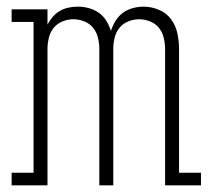

<svg xmlns="http://www.w3.org/2000/svg" viewBox="-20 -558 640 578"><path d="M15 0V-38H81V-492H15V-530H123V-484Q129 -496 138.5 -507Q148 -518 160 -525Q172 -532 186 -535Q200 -538 214 -538Q231 -538 247.5 -533.5Q264 -529 277.5 -519.5Q291 -510 300 -495.5Q309 -481 314 -465Q319 -481 328 -495.5Q337 -510 350 -519.5Q363 -529 379.5 -533.5Q396 -538 412 -538Q436 -538 458.5 -528.5Q481 -519 495 -500Q509 -481 514 -457.5Q519 -434 519 -411V-38H585V0H477V-411Q477 -427 473 -444Q469 -461 458.5 -474Q448 -487 432 -493.5Q416 -500 399 -500Q382 -500 366 -493.5Q350 -487 339.5 -474Q329 -461 325 -444Q321 -427 321 -411V0H279V-411Q279 -427 275 -444Q271 -461 260.5 -474Q250 -487 234 -493.5Q218 -500 201 -500Q184 -500 168 -493.5Q152 -487 141.5 -474Q131 -461 127 -444Q123 -427 123 -411V0Z"/></svg>

Font: Iosevka Curly Slab XLtEx
Style: Regular
Weight: 200
Width: 7
Monospace: yes
Designer: Belleve Invis
Foundry: Belleve Invis
Version: Version 11.1.0; ttfautohint (v1.8.3)